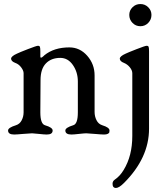

<svg xmlns="http://www.w3.org/2000/svg" viewBox="-20 -665 814 952"><path d="M731 -591Q731 -568 715 -551.5Q699 -535 676 -535Q653 -535 637 -551.5Q621 -568 621 -591Q621 -613 637 -629Q653 -645 676 -645Q699 -645 715 -629Q731 -613 731 -591ZM636 -302Q636 -316 624 -331Q612 -346 595 -353Q574 -361 574 -374Q574 -386 603 -399Q613 -404 656.5 -421Q700 -438 707 -438Q715 -438 717 -432.5Q719 -427 719 -410V-27Q719 118 595 242Q570 267 555 267Q538 267 538 246Q538 233 550 225Q575 208 593 178Q636 108 636 9ZM449 -110Q449 -88 458.5 -69Q468 -50 487 -44Q523 -33 523 -18Q523 -12 522 -8.5Q521 -5 514.5 -1.5Q508 2 496 2Q484 2 449.5 -1Q415 -4 408 -4Q398 -4 371.5 -1Q345 2 334 2Q304 2 304 -18Q304 -32 343 -44Q366 -50 366 -108V-261Q366 -307 341.5 -342.5Q317 -378 279 -378Q234 -378 207.5 -350.5Q181 -323 181 -268L180 -108Q180 -51 203 -44Q241 -33 241 -18Q241 2 212 2Q200 2 173 -1Q146 -4 139 -4Q129 -4 95 -1Q61 2 50 2Q20 2 20 -18Q20 -32 59 -44Q78 -50 87.5 -68.5Q97 -87 97 -108V-302Q97 -315 85 -331Q73 -347 56 -353Q35 -361 35 -374Q35 -386 64 -399Q76 -405 118.5 -421.5Q161 -438 168 -438Q176 -438 178 -432.5Q180 -427 180 -410V-385Q180 -372 196 -387Q199 -390 200 -391Q248 -430 324 -430Q376 -430 412.5 -388.5Q449 -347 449 -291Z"/></svg>

Font: EB Garamond 08
Style: Regular
Weight: 400
Version: Version 0.016 ; ttfautohint (v1.5)